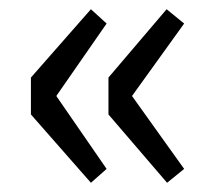

<svg xmlns="http://www.w3.org/2000/svg" viewBox="-20 -460 475 416"><path d="M177 -64 211 -94 102 -252 211 -409 177 -440 47 -292V-212ZM342 -64 379 -94 266 -252 379 -409 341 -440 215 -292V-212Z"/></svg>

Font: Falling Sky
Style: Light
Weight: 400
Designer: Paul D. Hunt
Foundry: Adobe Systems Incorporated
Version: Version 1.02